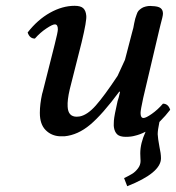

<svg xmlns="http://www.w3.org/2000/svg" viewBox="-20 -456 606 661"><path d="M236.8 -436Q257.8 -436 266.6 -427.7Q275.4 -419.4 276.9 -402.8Q279.3 -386.2 261.2 -311L220.2 -148.9Q211.4 -111.3 212.9 -88.9Q214.4 -54.2 244.1 -54.2Q246.1 -54.2 249.8 -54.7Q253.4 -55.2 254.9 -55.2Q281.2 -60.5 309.8 -92.8Q338.4 -125 384.8 -194.8Q392.6 -211.9 410.2 -250L434.1 -341.8Q435.1 -344.7 436.5 -350.8Q438 -356.9 439 -359.9Q439.5 -362.8 441.9 -375.5Q444.3 -388.2 445.6 -391.8Q446.8 -395.5 450 -405Q453.1 -414.6 456.5 -418.5Q460 -422.4 466.1 -426.8Q472.2 -431.2 480 -433.1Q492.7 -436.5 502.9 -435.1Q524.4 -434.6 532.7 -428.2Q541 -421.9 541 -409.2Q541 -404.3 538.6 -394.3Q536.1 -384.3 532.7 -371.3Q529.3 -358.4 527.8 -351.1L473.1 -119.1Q463.9 -77.1 463.9 -66.9Q463.9 -49.8 474.1 -49.8Q482.4 -49.8 502.7 -64Q522.9 -78.1 541 -99.1Q559.1 -99.1 565.9 -78.1Q550.8 -58.1 528.8 -36.1Q522.9 -7.8 522.9 5.9Q523.4 19.5 528.8 48.8Q534.2 72.8 534.2 88.9Q534.2 139.2 418 185.1L407.2 157.2Q425.3 148.4 435.5 142.1Q445.8 135.7 454.8 124Q463.9 112.3 463.9 98.1Q463.9 96.2 463.4 87.4Q462.9 78.6 462.9 71.8Q462.9 37.6 481 -2H480Q461.9 7.3 444.8 11.2Q431.6 15.1 413.1 15.1Q392.6 15.1 383.5 6.6Q374.5 -2 372.1 -18.1Q371.6 -20.5 371.6 -24.2Q371.6 -27.8 371.8 -33Q372.1 -38.1 372.1 -41Q373.5 -58.6 384.8 -107.9Q388.7 -118.2 393.1 -139.2L391.1 -141.1Q332.5 -62 290.3 -26.6Q248 8.8 202.1 13.2H186Q156.7 11.7 137 -8.3Q117.2 -28.3 117.2 -66.9V-67.9Q117.2 -97.2 125 -132.8Q125.5 -134.3 126.5 -137.9Q127.4 -141.6 127.9 -143.1L168 -301.8Q179.2 -345.7 179.2 -355Q179.2 -372.1 168.9 -372.1Q160.6 -372.1 139.4 -357.9Q118.2 -343.8 100.1 -323.2Q82 -323.2 75.2 -344.2Q109.4 -388.2 152.1 -412.1Q194.8 -436 236.8 -436Z"/></svg>

Font: Common Serif Medium
Style: Italic
Weight: 500
Italic angle: -12°
Designer: Philipp H. Poll, Khaled Hosny
Foundry: Stefan Peev, Context Ltd.
Version: Version 1.026